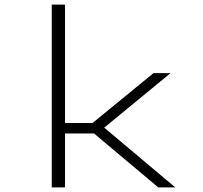

<svg xmlns="http://www.w3.org/2000/svg" viewBox="-20 -820 890 840"><path d="M672.5 0 391.5 -236H264.5V0H206.5V-800H264.5V-282H385L651.5 -500H726L436 -261.5L747 0Z"/></svg>

Font: League Mono Wide UltraLight
Style: Regular
Weight: 200
Width: 8
Designer: Tyler Finck
Foundry: The League of Moveable Type / Tyler Finck
Version: Version 2.210